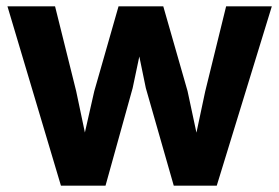

<svg xmlns="http://www.w3.org/2000/svg" viewBox="-20 -577 880 605"><path d="M172 8 3.5 -557H153.5L220 -290L247.5 -159.5L277 -289.5L353.5 -557H494.5L571 -290L599 -159L626.5 -288.5L692.5 -557H836.5L663 8H527.5L439.5 -299.5L419 -399L398 -299.5L312.5 8Z"/></svg>

Font: Koeln Type Sans
Style: Bold
Weight: 700
Designer: Eben Sorkin
Foundry: Eben Sorkin
Version: Version 2.001